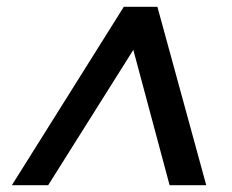

<svg xmlns="http://www.w3.org/2000/svg" viewBox="-20 -720 683 566"><path d="M15 -174 345 -700H444L588 -174H480L373 -573L122 -174Z"/></svg>

Font: DeepMind Sans Medium
Style: Italic
Weight: 500
Italic angle: -10°
Designer: Jonny Pinhorn / Modifications: Colophon Foundry
Foundry: Colophon Foundry
Version: Version 1.002; ttfautohint (v1.8.2)